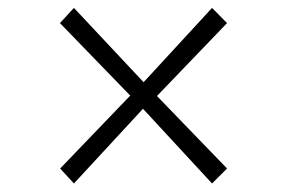

<svg xmlns="http://www.w3.org/2000/svg" viewBox="-20 -526 709 474"><path d="M301.5 -290 128 -469 162.5 -506.5 334.5 -323 503.5 -506.5 540.5 -469 367.5 -289 540.5 -110 503.5 -73 333 -257.5 162.5 -73 128.5 -110Z"/></svg>

Font: Merriweather 120pt Medium
Style: Regular
Weight: 500
Version: Version 2.100